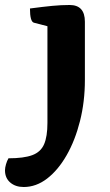

<svg xmlns="http://www.w3.org/2000/svg" viewBox="-84 -479 442 769"><path d="M11 270Q-22 270 -43 252Q-64 234 -64 203Q-64 193 -60 179Q-56 165 -50 155Q11 155 45 142.5Q79 130 92.5 99Q106 68 106 13V-374L52 -388Q36 -392 36 -445Q89 -452 125 -455.5Q161 -459 195 -459Q256 -459 256 -392V-159Q256 -72 236.5 5.5Q217 83 183 142.5Q149 202 105 236Q61 270 11 270Z"/></svg>

Font: Petrona ExtraBold
Style: Regular
Weight: 800
Designer: Ringo R. Seeber
Foundry: Ringo R. Seeber
Version: Version 2.001; ttfautohint (v1.8.3)